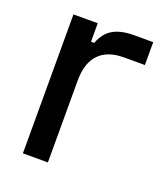

<svg xmlns="http://www.w3.org/2000/svg" viewBox="-100 -568 556 639"><g transform="rotate(20 178.5 -248.0)"><path d="M53.5 0H142V-290.5C142 -376 186.5 -415 260 -415H334.5V-496H267.5C203 -496 168 -474 151 -426.5H139.5V-492H53.5Z"/></g></svg>

Font: MCL Standard
Style: Regular
Weight: 400
Designer: Květoslav Bartoš
Foundry: Florian Karsten
Version: Version 1.001;Glyphs 3.2.3 (3260)